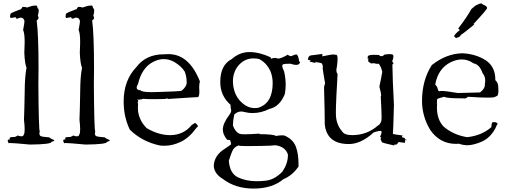

<svg xmlns="http://www.w3.org/2000/svg" viewBox="-20 -835 2978 1121"><path d="M155 9Q280 8 281 -7Q297 -11 297 -15Q297 -18 286.5 -21.5Q276 -25 268 -33Q227 -36 218.5 -40Q210 -44 210 -56L212 -69Q206 -75 204 -341L205 -438Q205 -636 194 -716Q205 -722 205 -731Q205 -737 201 -743Q206 -762 206 -773Q206 -786 199 -787Q198 -803 190 -803L181 -802Q167 -802 138 -791Q126 -795 118 -795L111 -794Q104 -780 99 -780H98Q50 -762 44.5 -757.5Q39 -753 39 -741V-738Q39 -730 45 -730L72 -735V-734Q72 -726 79 -726Q84 -726 94 -731L101 -732Q118 -732 122 -714L123 -715V-712Q123 -702 115 -660Q124 -641 124 -588Q124 -562 122 -527Q125 -460 135 -440Q127 -398 125 -340Q122 -170 120 -136Q124 -101 124 -80Q124 -56 119 -50Q117 -39 105 -39Q96 -39 83 -44Q72 -35 60 -35H58Q36 -35 36 -28Q36 -25 39 -21H36Q25 -21 25 -14L26 -9Q30 2 32 2L33 1Q33 0 39 0Q60 0 155 9Z M479 9Q604 8 605 -7Q621 -11 621 -15Q621 -18 610.5 -21.5Q600 -25 592 -33Q551 -36 542.5 -40Q534 -44 534 -56L536 -69Q530 -75 528 -341L529 -438Q529 -636 518 -716Q529 -722 529 -731Q529 -737 525 -743Q530 -762 530 -773Q530 -786 523 -787Q522 -803 514 -803L505 -802Q491 -802 462 -791Q450 -795 442 -795L435 -794Q428 -780 423 -780H422Q374 -762 368.5 -757.5Q363 -753 363 -741V-738Q363 -730 369 -730L396 -735V-734Q396 -726 403 -726Q408 -726 418 -731L425 -732Q442 -732 446 -714L447 -715V-712Q447 -702 439 -660Q448 -641 448 -588Q448 -562 446 -527Q449 -460 459 -440Q451 -398 449 -340Q446 -170 444 -136Q448 -101 448 -80Q448 -56 443 -50Q441 -39 429 -39Q420 -39 407 -44Q396 -35 384 -35H382Q360 -35 360 -28Q360 -25 363 -21H360Q349 -21 349 -14L350 -9Q354 2 356 2L357 1Q357 0 363 0Q384 0 479 9Z M941 16Q987 16 1035.5 -7Q1084 -30 1125 -86Q1130 -93 1135 -96L1136 -98Q1136 -101 1129 -109Q1122 -117 1118 -117Q1116 -117 1113 -114Q1110 -111 1100 -106Q1052 -46 973 -46Q906 -46 836 -87Q785 -139 785 -206L786 -227Q784 -234 784 -238Q784 -243 788 -243Q786 -251 781 -254L790 -253Q801 -253 816 -258Q839 -256 877 -256L943 -257Q952 -260 956 -260Q960 -260 960 -258V-257Q1121 -268 1136 -268H1137Q1144 -275 1144 -301L1143 -325Q1143 -345 1147 -360Q1084 -519 964 -519L937 -518Q832 -518 776 -443Q702 -366 702 -243Q702 -152 738 -78Q810 -7 916 15ZM865 -297Q808 -297 800 -308Q778 -309 778 -323Q778 -332 786 -345Q808 -439 873 -473Q905 -490 936 -490Q968 -490 998 -473Q1040 -448 1059 -416Q1070 -387 1070 -353Q1070 -329 1040 -305Q1019 -301 908 -298Z M1460 266Q1569 266 1635 211Q1688 189 1723 137V128Q1723 65 1709 26Q1694 -21 1640 -44L1627 -45Q1610 -45 1591 -41Q1582 -51 1492 -52L1499 -55Q1440 -51 1410 -51Q1384 -51 1378 -54Q1353 -66 1340 -102V-107Q1340 -129 1348 -167Q1367 -184 1388 -184Q1395 -184 1402 -182Q1429 -175 1456 -175Q1505 -175 1553 -199Q1613 -212 1643 -286Q1648 -313 1648 -340Q1648 -378 1639 -417Q1628 -440 1628 -451Q1628 -458 1636 -460.5Q1644 -463 1676 -463Q1696 -456 1709 -456Q1721 -456 1726.5 -462Q1732 -468 1732 -472Q1732 -475 1727 -475Q1721 -517 1710 -517Q1701 -517 1680 -507Q1665 -509 1661 -516Q1621 -493 1604 -493Q1600 -493 1596 -495Q1592 -497 1585 -497Q1575 -497 1563 -492L1559 -501Q1494 -531 1436 -531Q1379 -531 1333 -490Q1266 -456 1266 -356Q1266 -276 1326 -223Q1326 -206 1329 -195L1330 -191Q1330 -179 1318 -163Q1281 -114 1281 -78Q1281 -50 1306 -19V-17Q1306 -19 1309 -19L1323 -17Q1329 -2 1329 5Q1329 9 1325.5 11Q1322 13 1295 32Q1230 71 1228 135Q1232 180 1280 209Q1354 266 1460 266ZM1479 223Q1417 223 1369.5 200.5Q1322 178 1316 104Q1324 78 1335 50Q1346 22 1374 14Q1375 18 1424 18Q1444 18 1506.5 17Q1569 16 1588 13Q1646 21 1661 67V72Q1661 119 1629 167Q1582 215 1531 220Q1504 223 1479 223ZM1467 -204Q1423 -204 1385.5 -242Q1348 -280 1341 -341L1340 -360Q1340 -420 1379 -460Q1413 -494 1460 -494Q1475 -494 1491 -491Q1536 -470 1560 -417Q1572 -385 1572 -350Q1572 -230 1485 -205Z M2280 14Q2286 7 2288 7Q2290 7 2290 11V13Q2306 0 2306 -5V-6L2344 -1V-2L2347 -23L2357 -16L2344 -20V-28Q2342 -28 2334 -32Q2327 -32 2327 -36Q2327 -39 2331 -44Q2283 -50 2274 -53Q2276 -69 2280 -223Q2272 -370 2271 -460H2274Q2277 -460 2277 -462Q2277 -467 2270 -477Q2277 -495 2277 -505Q2277 -515 2270.5 -517Q2264 -519 2254 -519Q2242 -519 2224 -516Q2216 -507 2210 -507L2206 -508Q2205 -507 2203 -507Q2199 -507 2193 -514L2164 -515Q2129 -515 2127.5 -505Q2126 -495 2125 -484V-496L2130 -495V-476Q2131 -476 2147 -464L2155 -466Q2158 -466 2158 -464L2157 -462Q2162 -468 2162 -469L2158 -467Q2178 -462 2185 -462Q2189 -462 2189 -463Q2189 -465 2187 -467Q2203 -453 2212 -416Q2208 -390 2195 -329Q2205 -294 2205 -278V-275L2208 -276L2203 -273Q2208 -179 2208 -150Q2208 -145 2207 -133Q2206 -121 2192 -104Q2191 -106 2190 -106V-105Q2125 -46 2036 -46Q1989 -46 1976 -70Q1941 -110 1941 -173Q1941 -177 1941.5 -212Q1942 -247 1951 -403Q1944 -411 1944 -425Q1944 -434 1947 -445Q1951 -476 1951 -492Q1951 -516 1941 -516L1936 -515Q1935 -515 1933.5 -516Q1932 -517 1928 -517Q1912 -517 1862 -506V-520Q1811 -514 1795 -511.5Q1779 -509 1778 -486L1794 -482Q1789 -475 1788 -475H1787H1788Q1792 -475 1823 -467L1821 -473Q1821 -475 1822 -475L1826 -472Q1848 -470 1860 -464Q1865 -452 1865 -444Q1865 -440 1864 -437Q1865 -424 1878 -348Q1872 -332 1872 -323V-320Q1876 -180 1876 -128V-111Q1887 6 2017 6Q2088 6 2162 -62Q2189 -71 2200 -71Q2208 -71 2208 -64Q2208 -55 2199 -36Q2206 -32 2206 -29Q2206 -26 2201 -25Q2208 -6 2212.5 -3Q2217 0 2280 14Z M2709 13Q2742 13 2790.5 -7Q2839 -27 2871 -83Q2880 -105 2884 -109L2885 -112Q2885 -115 2879.5 -118.5Q2874 -122 2866 -122Q2864 -122 2857 -121.5Q2850 -121 2849 -93Q2794 -44 2708 -34Q2627 -47 2570 -96Q2531 -137 2531 -208L2532 -231H2531Q2530 -231 2530 -233Q2530 -236 2532 -241L2531 -248Q2531 -255 2535 -258H2534Q2534 -259 2573 -270Q2588 -261 2666 -261H2682Q2686 -260 2691 -260Q2702 -260 2712 -270Q2785 -265 2826 -265Q2874 -265 2874 -272V-273H2877Q2890 -273 2890 -306Q2890 -309 2889 -330.5Q2888 -352 2872 -367V-370Q2872 -447 2815 -483.5Q2758 -520 2680 -524Q2586 -522 2501 -455Q2444 -366 2444 -246Q2444 -157 2491 -78Q2547 5 2643 5L2660 4Q2684 13 2709 13ZM2653 -292Q2582 -304 2558 -304Q2549 -304 2547 -302Q2538 -302 2535.5 -316Q2533 -330 2521 -341Q2538 -436 2612 -472Q2646 -488 2676 -488Q2713 -488 2745 -465Q2780 -459 2798 -407Q2813 -390 2813 -365Q2813 -356 2811 -345V-340Q2811 -316 2782 -295H2773Q2747 -295 2653 -292ZM2650 -612 2640 -623Q2646 -614 2649 -614Q2651 -614 2651 -619Q2653 -617 2655 -617Q2662 -617 2673 -633Q2689 -642 2749 -692Q2747 -694 2745 -694L2743 -693Q2824 -780 2824 -788Q2824 -800 2798 -809Q2796 -815 2789 -815Q2781 -815 2766 -807Q2758 -806 2732 -782Q2709 -739 2655 -668Q2660 -665 2665 -660Q2632 -633 2632 -624Q2632 -616 2650 -612Z"/></svg>

Font: Xiaobo Songti 小帛宋体
Style: Regular
Weight: 400
Version: Version 1.501;March 17, 2024;FontCreator 14.0.0.2814 64-bit